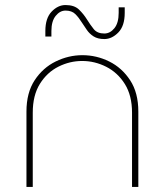

<svg xmlns="http://www.w3.org/2000/svg" viewBox="-20 -742 654 762"><path d="M85 0V-299Q85 -374 117.5 -423.5Q150 -473 201 -498Q252 -523 307 -523Q363 -523 413.5 -498Q464 -473 496.5 -423.5Q529 -374 529 -299V0H504V-295Q504 -363 475.5 -408.5Q447 -454 401.5 -477Q356 -500 306 -500Q257 -500 212 -477.5Q167 -455 138.5 -409.5Q110 -364 110 -295V0ZM394 -587Q368 -587 351.5 -597.5Q335 -608 324.5 -623.5Q314 -639 304 -654Q293 -672 279 -686Q265 -700 240 -700Q218 -700 201 -679Q184 -658 184 -619V-597H160V-619Q160 -670 185 -696Q210 -722 240 -722Q275 -722 293.5 -704Q312 -686 325 -665Q338 -644 352 -626.5Q366 -609 394 -609Q417 -609 434 -630Q451 -651 451 -691V-713H475V-691Q475 -639 449.5 -613Q424 -587 394 -587Z"/></svg>

Font: MuseoModerno Thin
Style: Regular
Weight: 100
Designer: Pablo Cosgaya, Héctor Gatti, Marcela Romero, and the Authors of The MuseoModerno Project.
Foundry: Omnibus-Type Team
Version: Version 1.003